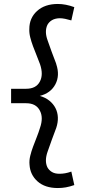

<svg xmlns="http://www.w3.org/2000/svg" viewBox="-20 -730 445 969"><path d="M264 -85Q253 -55 241.5 -24.5Q230 6 220 36Q204 82 219 114Q227 129 242 138Q257 147 280 147Q294 147 308.5 144.5Q323 142 340 136Q344 153 347.5 170Q351 187 355 204Q332 212 312.5 215.5Q293 219 272 219Q207 219 169.5 185.5Q132 152 129 101Q127 80 132.5 57Q138 34 147 10Q156 -14 165.5 -38Q175 -62 182 -85Q200 -137 181 -172Q162 -209 112 -209H36V-282H112Q162 -282 181 -318Q200 -353 182 -406Q174 -428 164.5 -451Q155 -474 146.5 -497Q138 -520 132.5 -542Q127 -564 128 -584Q128 -639 167 -674.5Q206 -710 272 -710Q311 -710 355 -694Q351 -677 347.5 -660.5Q344 -644 340 -627Q323 -632 308.5 -635Q294 -638 280 -638Q257 -637 242 -628Q227 -619 219 -604Q204 -571 220 -527Q230 -497 241 -468Q252 -439 263 -410L264 -406Q283 -349 259.5 -304.5Q236 -260 181 -246Q209 -238 229 -222Q249 -206 260 -184.5Q271 -163 272 -137.5Q273 -112 264 -85Z"/></svg>

Font: Rosa Sans
Style: Regular
Weight: 400
Designer: Pentagram / MCKL
Foundry: Pentagram / MCKL
Version: Version 1.005;September 16, 2019;FontCreator 11.5.0.2425 64-